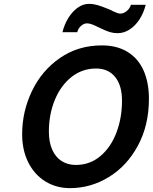

<svg xmlns="http://www.w3.org/2000/svg" viewBox="-20 -950 782 982"><path d="M604 -435.1Q604 -513.2 568.8 -556.4Q533.7 -599.6 471.7 -599.6Q399.9 -599.6 345 -555.7Q290 -511.7 260 -438Q230 -364.3 230 -277.3Q230 -223.6 246.8 -185.1Q263.7 -146.5 294.7 -126.5Q325.7 -106.4 368.2 -106.4Q439.9 -106.4 493.7 -151.9Q547.4 -197.3 575.7 -272.5Q604 -347.7 604 -435.1ZM338.4 12.2Q267.6 12.2 211.9 -22.2Q156.2 -56.6 124.8 -119.1Q93.3 -181.6 93.3 -263.2Q93.3 -379.9 143.6 -484.6Q193.8 -589.4 286.9 -653.6Q379.9 -717.8 501 -717.8Q578.6 -717.8 632.8 -684.3Q687 -650.9 714.4 -589.4Q741.7 -527.8 741.7 -444.8Q741.7 -309.6 685.5 -205.3Q629.4 -101.1 536.6 -44.4Q443.8 12.2 338.4 12.2ZM435.5 -930.2Q457 -930.2 478.3 -924.1Q499.5 -918 531.7 -904.8Q543.9 -900.4 558.1 -892.6Q572.3 -886.2 580.1 -883.3Q587.9 -880.4 595.7 -880.4Q612.3 -880.4 628.4 -893.8Q644.5 -907.2 649.4 -925.3H725.1Q714.8 -883.8 693.4 -850.8Q671.9 -817.9 642.8 -799.1Q613.8 -780.3 581.1 -780.3Q560.1 -780.3 541.3 -786.1Q522.5 -792 497.1 -804.2Q468.3 -818.4 452.9 -824.5Q437.5 -830.6 425.3 -830.6Q409.2 -830.6 394.5 -817.6Q379.9 -804.7 375 -785.2H299.3Q309.1 -824.7 329.3 -857.7Q349.6 -890.6 377 -910.4Q404.3 -930.2 435.5 -930.2Z"/></svg>

Font: Lesson One
Style: Bold Italic
Weight: 700
Italic angle: -14°
Designer: But Ko, Victor Gaultney, Annie Olsen, Julie Remington, Don Collingsworth, Eric Hays, Becca Hirsbrunner
Version: Version 1.100